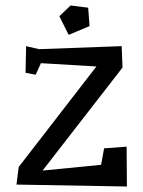

<svg xmlns="http://www.w3.org/2000/svg" viewBox="-20 -682 522 699"><path d="M40 -3ZM122 -503 423 -514 426 -436 135 -61 348 -82 359 -142 441 -148 442 -3 40 -10 48 -74 331 -440 129 -452 110 -410 73 -417 75 -514ZM230 -555 196 -623 237 -662 301 -654 306 -587Z"/></svg>

Font: Underdog
Style: Regular
Weight: 400
Designer: Sergey Steblina
Foundry: Sergey Steblina, Jovanny Lemonad
Version: Version 1.001; ttfautohint (v0.9)